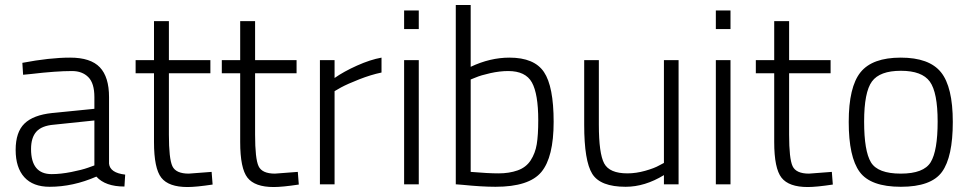

<svg xmlns="http://www.w3.org/2000/svg" viewBox="-20 -742 3910 773"><path d="M419 -351V-83Q423 -46 484 -39L481 9Q404 9 368 -31Q274 10 180 10Q113 10 78 -28.5Q43 -67 43 -138.5Q43 -210 78.5 -244.5Q114 -279 190 -287L360 -304V-351Q360 -407 335.5 -431.5Q311 -456 270 -456Q206 -456 104 -444L73 -441L70 -489Q180 -510 262.5 -510Q345 -510 382 -471Q419 -432 419 -351ZM105 -142Q105 -41 188 -41Q224 -41 267 -49.5Q310 -58 335 -67L360 -76V-257L197 -240Q148 -236 126.5 -212Q105 -188 105 -142Z M827 -447H660V-200Q660 -103 674 -73Q688 -43 740 -43L832 -50L836 1Q770 11 735 11Q659 11 629.5 -26.5Q600 -64 600 -170V-447H526V-500H600V-657H660V-500H827Z M1174 -447H1007V-200Q1007 -103 1021 -73Q1035 -43 1087 -43L1179 -50L1183 1Q1117 11 1082 11Q1006 11 976.5 -26.5Q947 -64 947 -170V-447H873V-500H947V-657H1007V-500H1174Z M1268 0V-500H1327V-428Q1364 -454 1417.5 -478Q1471 -502 1516 -510V-450Q1473 -441 1426 -422.5Q1379 -404 1353 -390L1327 -375V0Z M1607 0V-500H1666V0ZM1607 -625V-700H1666V-625Z M2031 -510Q2131 -510 2170 -452Q2209 -394 2209 -251.5Q2209 -109 2159.5 -49.5Q2110 10 1975 10Q1919 10 1841 2L1815 0V-722H1875V-473Q1953 -510 2031 -510ZM1875 -50Q1945 -44 1987.5 -44Q2030 -44 2064 -56Q2098 -68 2116.5 -96.5Q2135 -125 2141 -161.5Q2147 -198 2147 -258Q2147 -364 2121.5 -410Q2096 -456 2026 -456Q1992 -456 1954 -447.5Q1916 -439 1895 -430L1875 -422Z M2653 -500H2712V0H2653V-37Q2576 10 2499 10Q2397 10 2364.5 -42Q2332 -94 2332 -239V-500H2391V-240Q2391 -124 2412.5 -84Q2434 -44 2506 -44Q2541 -44 2578 -54.5Q2615 -65 2634 -76L2653 -86Z M2862 0V-500H2921V0ZM2862 -625V-700H2921V-625Z M3324 -447H3157V-200Q3157 -103 3171 -73Q3185 -43 3237 -43L3329 -50L3333 1Q3267 11 3232 11Q3156 11 3126.5 -26.5Q3097 -64 3097 -170V-447H3023V-500H3097V-657H3157V-500H3324Z M3397 -251Q3397 -392 3444.5 -451Q3492 -510 3606.5 -510Q3721 -510 3768.5 -451Q3816 -392 3816 -251Q3816 -110 3772.5 -50Q3729 10 3607 10Q3485 10 3441 -50Q3397 -110 3397 -251ZM3459 -252.5Q3459 -134 3486.5 -88.5Q3514 -43 3606.5 -43Q3699 -43 3727 -89Q3755 -135 3755 -252.5Q3755 -370 3723.5 -413.5Q3692 -457 3607 -457Q3522 -457 3490.5 -414Q3459 -371 3459 -252.5Z"/></svg>

Font: Titillium Web Light
Style: Regular
Weight: 300
Version: Version 1.002;PS 57.000;hotconv 1.0.70;makeotf.lib2.5.55311